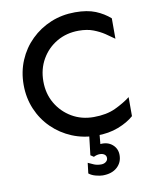

<svg xmlns="http://www.w3.org/2000/svg" viewBox="-97 -741 839 1048"><g transform="rotate(-10 323.0 -217.5)"><path d="M391.6 14.6Q319.3 14.6 256.8 -11.2Q194.3 -37.1 147 -83.5Q99.6 -129.9 73.2 -192.4Q46.9 -254.9 46.9 -327.1Q46.9 -399.4 73.2 -461.9Q99.6 -524.4 147 -570.8Q194.3 -617.2 256.8 -643.1Q319.3 -668.9 391.6 -668.9Q459 -668.9 504.4 -650.4Q549.8 -631.8 584 -601.6V-488.3Q561.5 -504.9 535.2 -522.5Q508.8 -540 474.6 -553.2Q440.4 -566.4 393.6 -566.4Q326.2 -566.4 272.5 -535.2Q218.8 -503.9 187.5 -449.7Q156.2 -395.5 156.2 -327.1Q156.2 -258.8 187.5 -205.1Q218.8 -151.4 272.5 -119.6Q326.2 -87.9 393.6 -87.9Q464.8 -87.9 514.6 -111.3Q564.5 -134.8 599.6 -162.1V-56.6Q565.4 -26.4 512.2 -5.9Q459 14.6 391.6 14.6ZM386.7 234.4Q372.1 234.4 349.1 228.5Q326.2 222.7 310.5 210L317.4 152.3Q333 160.2 350.1 167Q367.2 173.8 388.7 173.8Q404.3 173.8 415 165.5Q425.8 157.2 425.8 144.5Q425.8 131.8 416 124.5Q406.2 117.2 389.6 117.2Q382.8 117.2 374.5 119.1Q366.2 121.1 356.4 126L338.9 114.3L352.5 -2H409.2L403.3 63.5Q443.4 59.6 469.7 82Q496.1 104.5 496.1 140.6Q496.1 181.6 466.8 208Q437.5 234.4 386.7 234.4Z"/></g></svg>

Font: Sen Medium
Style: Regular
Weight: 500
Designer: Kosal Sen, Philatype
Foundry: Philatype
Version: Version 2.000;gftools[0.9.31]